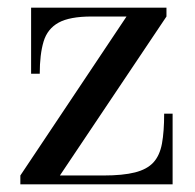

<svg xmlns="http://www.w3.org/2000/svg" viewBox="-20 -480 508 500"><path d="M33 0V-23L309.5 -437H218.5Q161.5 -437 132.5 -421Q103.5 -405 93.5 -371.8Q83.5 -338.5 83.5 -288H61V-460H413.5V-437L136 -23H249Q300 -23 331.5 -31Q363 -39 379.5 -57Q396 -75 401.8 -106.2Q407.5 -137.5 407.5 -184H429.5V0Z"/></svg>

Font: BodoniModa 10 Custom
Style: Regular
Weight: 400
Designer: Owen Earl
Foundry: indestructible type
Version: Version 2.005